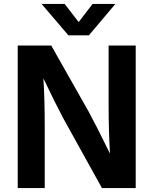

<svg xmlns="http://www.w3.org/2000/svg" viewBox="-20 -963 786 983"><path d="M674.8 -730V0H502L305.2 -355Q262.2 -435.5 202.1 -562Q209 -458.5 209 -319.8V0H70.8V-730H242.2L434.1 -391.1Q472.2 -321.3 543 -176.8Q536.1 -296.9 536.1 -422.9V-730ZM192.9 -942.9H311L382.8 -850.1L454.1 -942.9H570.8L435.1 -782.2H330.1Z"/></svg>

Font: Nacelle Bold
Style: Regular
Weight: 700
Designer: Sora Sagano
Foundry: Sora Sagano
Version: Version 1.000;FEAKit 1.0